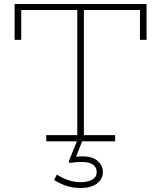

<svg xmlns="http://www.w3.org/2000/svg" viewBox="-20 -706 805 959"><path d="M53 -507V-686H712V-507H679V-656H86V-507ZM211 0V-31H555V0ZM366 -18V-669H399V-18ZM383 233Q348 233 317 224Q286 215 250 193L264 166Q294 185 323.5 194.5Q353 204 383 204Q419 204 441 191Q463 178 463 154Q463 129 444 116Q425 103 390 103Q371 103 356 104.5Q341 106 328 108L323 101L370 -15H396L360 77Q368 76 376.5 75.5Q385 75 395 75Q442 75 468 98Q494 121 494 154Q494 177 480.5 195Q467 213 442 223Q417 233 383 233Z"/></svg>

Font: BioRhyme ExtraLight
Style: Regular
Weight: 250
Designer: Aoife Mooney
Foundry: Aoife Mooney Type
Version: Version 1.600;gftools[0.9.33]